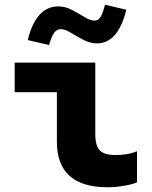

<svg xmlns="http://www.w3.org/2000/svg" viewBox="-20 -780 640 810"><path d="M434 10Q220 10 220 -182V-391H42V-516H382V-214Q382 -165 401 -145.5Q420 -126 466 -126Q489 -126 511 -129Q533 -132 558 -142V-11Q542 -3 505 3.5Q468 10 434 10ZM187 -590 97 -611Q132 -753 226 -753Q256 -753 284 -738Q312 -723 336.5 -708Q361 -693 379 -693Q394 -693 403.5 -707.5Q413 -722 423 -760L513 -739Q478 -597 389 -597Q360 -597 331.5 -612Q303 -627 278.5 -642Q254 -657 236 -657Q220 -657 209 -642.5Q198 -628 187 -590Z"/></svg>

Font: Red Hat Mono
Style: Bold
Weight: 700
Monospace: yes
Designer: Pentagram, MCKL
Foundry: Pentagram, MCKL
Version: Version 1.023; ttfautohint (v1.8.3)